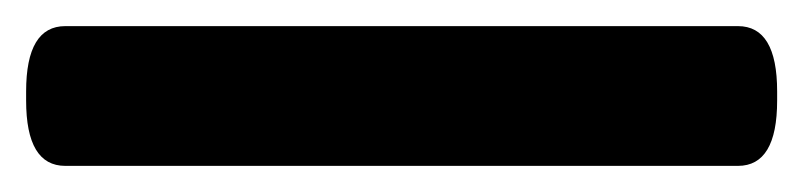

<svg xmlns="http://www.w3.org/2000/svg" viewBox="-40 16 615 147"><path d="M555 86V93Q555 143 525 143H10Q-20 143 -20 93V86Q-20 36 10 36H525Q555 36 555 86Z"/></svg>

Font: mmAsap
Style: Bold
Weight: 700
Designer: Pablo Cosgaya
Foundry: Omnibus-Type
Version: Version 1.001